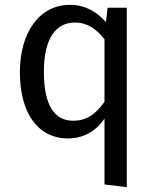

<svg xmlns="http://www.w3.org/2000/svg" viewBox="-20 -559 638 792"><path d="M281 -61C205 -61 161 -124 161 -263C161 -400 210 -466 289 -466C341 -466 378 -439 411 -397V-139C376 -90 340 -61 281 -61ZM424 -527 417 -468C381 -508 334 -539 269 -539C140 -539 62 -422 62 -261C62 -97 133 12 261 12C325 12 377 -19 411 -70V202L503 213V-527Z"/></svg>

Font: Fira Math
Style: Regular
Weight: 400
Designer: Xiangdong Zeng
Foundry: Xiangdong Zeng
Version: Version 0.3.4